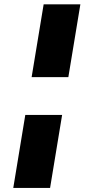

<svg xmlns="http://www.w3.org/2000/svg" viewBox="-20 -748 432 904"><path d="M99.1 -207H272.5L215.8 136.7H42.5ZM358.4 -727.5 301.8 -384.8H128.9L185.5 -727.5Z"/></svg>

Font: Inter 20pt Black
Style: Italic
Weight: 900
Italic angle: -9.3988°
Version: Version 4.001;git-66647c0bb